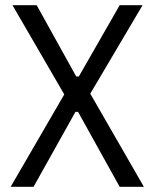

<svg xmlns="http://www.w3.org/2000/svg" viewBox="-20 -718 595 738"><path d="M21 0 227 -355 28 -698H121L273 -424H283L440 -698H528L327 -358L533 0H440L280 -288H270L109 0Z"/></svg>

Font: IBM Plex Sans Condensed
Style: Regular
Weight: 400
Width: 3
Designer: Mike Abbink, Paul van der Laan, Pieter van Rosmalen
Foundry: Bold Monday
Version: Version 3.201